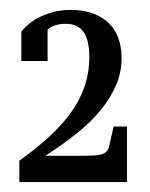

<svg xmlns="http://www.w3.org/2000/svg" viewBox="-20 -735 303 387"><path d="M151 -421H51Q49 -420 48.5 -417Q48 -414 48.5 -411Q49 -408 49 -407Q71 -420 95.5 -437Q120 -454 143 -473Q166 -492 184.5 -515Q203 -538 214 -563.5Q225 -589 225 -617Q225 -648 213.5 -669.5Q202 -691 178.5 -703Q155 -715 122 -715Q99 -715 79.5 -708.5Q60 -702 46 -692.5Q32 -683 23 -671V-612H76V-686Q70 -686 66 -681Q62 -676 59.5 -669Q57 -662 57 -654Q64 -667 77.5 -677Q91 -687 113 -687Q137 -687 148.5 -670.5Q160 -654 160 -620Q160 -588 150 -559.5Q140 -531 121.5 -506Q103 -481 77 -457.5Q51 -434 19 -411V-368H236V-480H209L201 -445Q200 -436 195.5 -430.5Q191 -425 181 -423Q171 -421 151 -421Z"/></svg>

Font: Roboto Serif 120pt ExtraCondensed
Style: Regular
Weight: 400
Width: 2
Designer: Greg Gazdowicz
Foundry: Commercial Type
Version: Version 1.008